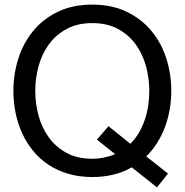

<svg xmlns="http://www.w3.org/2000/svg" viewBox="-20 -751 800 832"><path d="M550.8 -25.9Q478.5 16.1 379.9 16.1Q323.2 16.1 275.9 2.2Q228.5 -11.7 190.4 -36.9Q152.3 -62 123.8 -96.9Q95.2 -131.8 76.2 -173.3Q57.1 -214.8 47.6 -261.5Q38.1 -308.1 38.1 -356.9Q38.1 -430.2 59.6 -497.6Q81.1 -564.9 123.8 -616.9Q166.5 -668.9 230.7 -700Q294.9 -731 379.9 -731Q464.8 -731 529.1 -700Q593.3 -668.9 636.2 -616.9Q679.2 -564.9 700.7 -497.6Q722.2 -430.2 722.2 -356.9Q722.2 -315.9 715.3 -276.6Q708.5 -237.3 695.1 -201.2Q681.6 -165 661.4 -132.6Q641.1 -100.1 613.8 -73.2L708 1L660.2 61ZM544.9 -127.9Q565.9 -148.9 581.3 -175Q596.7 -201.2 606.9 -230.5Q617.2 -259.8 622.1 -292Q627 -324.2 627 -356.9Q627 -411.1 612.8 -463.6Q598.6 -516.1 568.6 -557.9Q538.6 -599.6 491.9 -625.2Q445.3 -650.9 379.9 -650.9Q314.9 -650.9 268.1 -625.2Q221.2 -599.6 191.2 -557.9Q161.1 -516.1 147 -463.6Q132.8 -411.1 132.8 -356.9Q132.8 -302.7 147 -250.2Q161.1 -197.8 191.2 -156Q221.2 -114.3 268.1 -88.6Q314.9 -63 379.9 -63Q430.2 -63 479 -83L399.9 -146L450.2 -204.1Z"/></svg>

Font: XB Khoramshahr
Style: Regular
Weight: 400
Designer: Behnam
Foundry: Irmug
Version: Version 8.005 2009